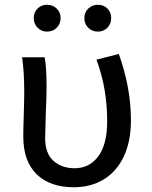

<svg xmlns="http://www.w3.org/2000/svg" viewBox="-20 -775 638 808"><path d="M78 -200Q78 -231 80 -293Q82 -355 82 -386Q82 -472 73 -534H168Q176 -491 176 -409Q176 -364 173 -308L170 -194Q170 -129 205 -98Q240 -67 294 -67Q356 -67 393.5 -117Q431 -167 431 -265Q431 -329 421 -392Q411 -455 386 -524L480 -548Q531 -406 531 -269Q531 -180 501 -116.5Q471 -53 416.5 -20Q362 13 291 13Q190 13 134 -42Q78 -97 78 -200ZM335 -699Q335 -723 351.5 -739Q368 -755 392 -755Q416 -755 432 -739Q448 -723 448 -699Q448 -675 432 -658.5Q416 -642 392 -642Q368 -642 351.5 -658Q335 -674 335 -699ZM122 -699Q122 -723 138 -739Q154 -755 178 -755Q202 -755 218.5 -739Q235 -723 235 -699Q235 -675 219 -658.5Q203 -642 178 -642Q154 -642 138 -658.5Q122 -675 122 -699Z"/></svg>

Font: Nebula Sans Medium
Style: Regular
Weight: 500
Designer: Paul D. Hunt for Adobe (as Source Sans)
Foundry: Nebula Entertainment & Broadcasting LLC
Version: Version 1.010